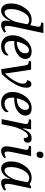

<svg xmlns="http://www.w3.org/2000/svg" viewBox="1322 -2123 811 3495"><g transform="rotate(90 1727.5 -375.5)"><path d="M365.2 -150.9H358.9Q287.1 9.8 171.9 9.8Q110.8 9.8 76.9 -38.3Q43 -86.4 43 -172.9Q43 -310.5 128.7 -428.2Q214.4 -545.9 340.8 -545.9Q397 -545.9 439 -522Q446.8 -567.9 450.2 -578.1L460 -626Q466.8 -659.7 466.8 -670.9Q466.8 -717.8 397 -717.8H389.2L397.9 -759.8H582L465.8 -214.8Q451.2 -146 451.2 -104Q451.2 -53.2 483.9 -53.2Q512.2 -53.2 556.2 -79.1L574.2 -49.8Q502.4 9.8 433.1 9.8Q355 9.8 355 -73.2Q355 -105 365.2 -150.9ZM421.9 -464.8Q398.9 -501 346.2 -501Q260.7 -501 202.9 -392.3Q145 -283.7 145 -168.9Q145 -53.2 208 -53.2Q257.8 -53.2 312.5 -127Q367.2 -200.7 384.8 -288.1Z M980 -125Q990.2 -118.7 990.2 -100.1Q990.2 -60.1 943.1 -25.1Q896 9.8 816.9 9.8Q729.5 9.8 675.8 -45.4Q622.1 -100.6 622.1 -196.8Q622.1 -327.6 706.5 -436.8Q791 -545.9 919.9 -545.9Q983.4 -545.9 1018.3 -515.6Q1053.2 -485.4 1053.2 -431.2Q1053.2 -350.1 969 -290Q884.8 -230 763.2 -230H746.1Q737.3 -230 728 -231Q726.1 -217.3 726.1 -189Q726.1 -53.2 835.9 -53.2Q921.4 -53.2 980 -125ZM737.3 -276.9H747.1Q835.4 -276.9 892.8 -319.8Q950.2 -362.8 950.2 -431.2Q950.2 -498 892.1 -498Q843.8 -498 801.8 -437.3Q759.8 -376.5 737.3 -276.9Z M1168.5 -440.9Q1160.2 -494.1 1099.1 -494.1H1089.4L1097.2 -536.1H1247.1L1293.5 -240.2Q1311 -127 1316.4 -63H1319.3Q1394 -134.8 1448.7 -230.7Q1503.4 -326.7 1503.4 -384.8Q1503.4 -419.9 1486.3 -440.4Q1469.2 -460.9 1441.4 -460.9Q1441.4 -497.1 1460.9 -519Q1480.5 -541 1509.3 -541Q1577.1 -541 1577.1 -448.2Q1577.1 -357.4 1508.1 -235.6Q1439 -113.8 1328.1 -1L1238.3 8.8Z M2011.2 -125Q2021.5 -118.7 2021.5 -100.1Q2021.5 -60.1 1974.4 -25.1Q1927.2 9.8 1848.1 9.8Q1760.7 9.8 1707 -45.4Q1653.3 -100.6 1653.3 -196.8Q1653.3 -327.6 1737.8 -436.8Q1822.3 -545.9 1951.2 -545.9Q2014.6 -545.9 2049.6 -515.6Q2084.5 -485.4 2084.5 -431.2Q2084.5 -350.1 2000.2 -290Q1916 -230 1794.4 -230H1777.3Q1768.6 -230 1759.3 -231Q1757.3 -217.3 1757.3 -189Q1757.3 -53.2 1867.2 -53.2Q1952.6 -53.2 2011.2 -125ZM1768.6 -276.9H1778.3Q1866.7 -276.9 1924.1 -319.8Q1981.4 -362.8 1981.4 -431.2Q1981.4 -498 1923.3 -498Q1875 -498 1833 -437.3Q1791 -376.5 1768.6 -276.9Z M2493.7 -400.9Q2493.7 -480 2453.6 -480Q2407.2 -480 2355.2 -388.7Q2303.2 -297.4 2278.3 -182.1L2240.7 0H2147.5L2231.4 -401.9Q2237.3 -429.7 2237.3 -446.8Q2237.3 -494.1 2157.7 -494.1H2149.4L2158.7 -536.1H2335.4L2314.5 -392.1H2324.7Q2364.7 -481.4 2403.8 -513.7Q2442.9 -545.9 2494.6 -545.9Q2576.7 -545.9 2576.7 -477.1Q2576.7 -400.9 2493.7 -400.9Z M2795.4 -636.2Q2739.3 -636.2 2739.3 -690.9Q2739.3 -722.7 2755.6 -741.9Q2772 -761.2 2799.3 -761.2Q2855.5 -761.2 2855.5 -706.1Q2855.5 -671.9 2838.6 -654.1Q2821.8 -636.2 2795.4 -636.2ZM2633.3 -494.1 2642.1 -536.1H2821.3L2753.4 -214.8Q2738.3 -143.1 2738.3 -104Q2738.3 -53.2 2771.5 -53.2Q2800.3 -53.2 2843.3 -79.1L2861.3 -49.8Q2792 9.8 2726.1 9.8Q2689 9.8 2666 -17.1Q2643.1 -43.9 2643.1 -85Q2643.1 -129.9 2665.5 -242.2L2704.1 -425.8Q2707.5 -441.9 2707.5 -452.1Q2707.5 -494.1 2646.5 -494.1Z M3240.7 -150.9H3234.4Q3162.6 9.8 3047.4 9.8Q2986.3 9.8 2952.4 -38.3Q2918.5 -86.4 2918.5 -172.9Q2918.5 -310.5 3004.2 -428.2Q3089.8 -545.9 3216.3 -545.9Q3284.2 -545.9 3333.5 -509.8L3377.4 -535.2H3409.7L3341.3 -214.8Q3326.7 -146 3326.7 -104Q3326.7 -53.2 3359.4 -53.2Q3387.7 -53.2 3431.6 -79.1L3449.7 -49.8Q3377.9 9.8 3308.6 9.8Q3230.5 9.8 3230.5 -73.2Q3230.5 -105 3240.7 -150.9ZM3297.4 -464.8Q3274.4 -501 3221.7 -501Q3136.2 -501 3078.4 -392.3Q3020.5 -283.7 3020.5 -168.9Q3020.5 -53.2 3083.5 -53.2Q3133.3 -53.2 3188 -127Q3242.7 -200.7 3260.3 -288.1Z"/></g></svg>

Font: Droid Serif
Style: Italic
Weight: 400
Italic angle: -12°
Designer: Monotype Design team
Foundry: Monotype Imaging Inc.
Version: Version 1.03